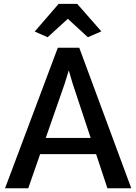

<svg xmlns="http://www.w3.org/2000/svg" viewBox="-20 -1006 728 1026"><path d="M131 0H7L289 -751H403.5L681.5 0H554L493.5 -182.5H194.5ZM347.5 -630 325.5 -558.5 224.5 -269H464.5L368.5 -558.5ZM234.5 -807 165.5 -837.5 293.5 -985.5H392.5L521.5 -838.5L449.5 -807L342.5 -905.5Z"/></svg>

Font: Koeln Type Sans
Style: Regular
Weight: 400
Designer: Eben Sorkin
Foundry: Eben Sorkin
Version: Version 2.001